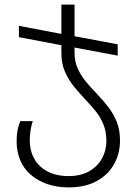

<svg xmlns="http://www.w3.org/2000/svg" viewBox="-20 -562 592 832"><path d="M303 -335Q303 -295 317.5 -263.5Q332 -232 354.5 -205.5Q377 -179 402 -153Q427 -127 449 -98.5Q471 -70 485.5 -35Q500 0 500 47Q500 103 474.5 149Q449 195 399.5 222.5Q350 250 277 250Q226 250 184.5 235.5Q143 221 113 195Q83 169 67.5 132Q52 95 52 51Q52 23 56 2Q60 -19 68 -37H122Q116 -20 112.5 2Q109 24 109 47Q109 91 128.5 126Q148 161 186 181Q224 201 277 201Q330 201 366.5 180Q403 159 422 124.5Q441 90 441 50Q441 9 428.5 -22Q416 -53 395.5 -79Q375 -105 352 -128Q327 -155 302.5 -184.5Q278 -214 262 -250Q246 -286 246 -332V-366L62 -401V-450L246 -415V-542H303V-405L490 -370V-321L303 -356Z"/></svg>

Font: Noto Sans Georgian Light
Style: Regular
Weight: 300
Version: Version 2.002